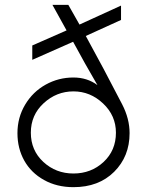

<svg xmlns="http://www.w3.org/2000/svg" viewBox="-20 -753 610 790"><path d="M282.2 -377Q212.4 -377 159.7 -328.4Q106.9 -279.8 106.9 -207Q106.9 -134.3 158.4 -86.7Q210 -39.1 282.2 -39.1Q355 -39.1 406 -86.4Q457 -133.8 457 -207Q457 -277.3 404.3 -327.1Q351.6 -377 282.2 -377ZM51.8 -205.1Q51.8 -269.5 83.5 -322.5Q115.2 -375.5 168 -404.8Q220.7 -434.1 282.2 -434.1Q338.9 -434.1 380.9 -402.8L329.1 -493.2L280.8 -581.1L112.8 -506.8V-565.9L253.9 -627.9L195.8 -732.9H261.2L307.1 -651.9L478 -730V-670.9L333 -605Q404.8 -474.6 482.9 -323.2Q513.2 -264.2 513.2 -205.1Q513.2 -109.4 449.7 -46.1Q386.2 17.1 282.2 17.1Q213.9 17.1 160.9 -12.5Q107.9 -42 79.8 -92.3Q51.8 -142.6 51.8 -205.1Z"/></svg>

Font: Kreadon Light
Style: Regular
Weight: 300
Designer: kohakuno
Foundry: StudioGnu
Version: Version 1.000;Glyphs 3.1.2 (3151)